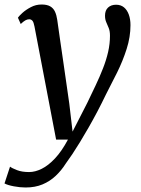

<svg xmlns="http://www.w3.org/2000/svg" viewBox="-64 -583 624 852"><path d="M89 -465.5Q85.5 -484.5 79.8 -491Q74 -497.5 65.5 -497.5Q57 -497.5 48.2 -492.5Q39.5 -487.5 28 -476.5L15.5 -504.5Q20 -511.5 35.2 -525.5Q50.5 -539.5 72.8 -551.2Q95 -563 120.5 -563Q144.5 -563 158.8 -554.8Q173 -546.5 180 -531.2Q187 -516 190 -495Q196.5 -449 203.2 -402.2Q210 -355.5 216.8 -309Q223.5 -262.5 230.2 -215.8Q237 -169 243.5 -123L258 1L323 -126Q343 -167.5 361 -205.5Q379 -243.5 393.2 -280Q407.5 -316.5 415.8 -352.5Q424 -388.5 424 -424.5Q424 -445 418.5 -458.5Q413 -472 407.5 -484.5Q402 -497 402 -513.5Q402 -537 415.5 -549.5Q429 -562 451 -562Q472 -562 486 -550.5Q500 -539 507.5 -518.5Q515 -498 515 -471.5Q515 -419 498 -365.8Q481 -312.5 455.8 -261.5Q430.5 -210.5 406.5 -164.5Q387.5 -125 367.8 -87.5Q348 -50 328.5 -16Q309 18 291 47.5Q273 77 257 101Q241 125 228 142.5Q208.5 173.5 183 197.5Q157.5 221.5 124.8 235.2Q92 249 49.5 249Q25.5 249 -2.5 243.8Q-30.5 238.5 -44 231L-19.5 156.5Q-10.5 163.5 11.5 172Q33.5 180.5 65 180.5Q92 180.5 121.2 166Q150.5 151.5 180.2 119.8Q210 88 237.5 36.5H185Z"/></svg>

Font: Merriweather 28pt
Style: Italic
Weight: 400
Italic angle: -7.8°
Version: Version 2.101